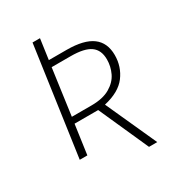

<svg xmlns="http://www.w3.org/2000/svg" viewBox="-191 -803 966 1049"><g transform="rotate(-30 291.5 -278.0)"><path d="M347 -192 492 128H440L300 -185H151L125 0H77L174 -684H221L203 -556H315Q424 -556 476.5 -517Q529 -478 529 -400Q529 -327 486.5 -270.5Q444 -214 347 -192ZM281 -225Q353 -225 397.5 -251Q442 -277 461 -317Q480 -357 480 -401Q480 -460 441.5 -487.5Q403 -515 317 -515H197L157 -225Z"/></g></svg>

Font: Fira Sans ExtraLight
Style: Italic
Weight: 275
Italic angle: -8°
Designer: Carrois Corporate & Edenspiekermann AG
Foundry: Carrois Corporate GbR & Edenspiekermann AG
Version: Version 4.203